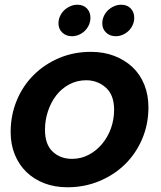

<svg xmlns="http://www.w3.org/2000/svg" viewBox="-20 -782 678 811"><path d="M607 -329Q607 -257 580.5 -195Q554 -133 508 -88Q462 -43 399.5 -17Q337 9 265 9Q211 9 167 -8Q123 -25 91.5 -55.5Q60 -86 42.5 -129Q25 -172 25 -224Q25 -295 50.5 -357Q76 -419 121.5 -464.5Q167 -510 229 -536.5Q291 -563 364 -563Q418 -563 462.5 -546Q507 -529 539.5 -498.5Q572 -468 589.5 -424.5Q607 -381 607 -329ZM170 -234Q170 -172 202.5 -141.5Q235 -111 284 -111Q323 -111 355.5 -128.5Q388 -146 412 -175Q436 -204 449 -241Q462 -278 462 -318Q462 -381 427 -412Q392 -443 344 -443Q305 -443 272.5 -425.5Q240 -408 217.5 -379Q195 -350 182.5 -312Q170 -274 170 -234ZM284 -629Q259 -629 243 -644.5Q227 -660 227 -683Q227 -699 233.5 -713.5Q240 -728 251 -738.5Q262 -749 276.5 -755.5Q291 -762 307 -762Q332 -762 347 -746.5Q362 -731 362 -707Q362 -691 355.5 -676.5Q349 -662 338 -651.5Q327 -641 313 -635Q299 -629 284 -629ZM469 -629Q444 -629 428 -644.5Q412 -660 412 -683Q412 -699 418.5 -713.5Q425 -728 436 -738.5Q447 -749 461.5 -755.5Q476 -762 492 -762Q517 -762 532 -746.5Q547 -731 547 -707Q547 -691 540.5 -676.5Q534 -662 523 -651.5Q512 -641 498 -635Q484 -629 469 -629Z"/></svg>

Font: SVN-Poppins SemiBold
Style: Italic
Weight: 600
Italic angle: -10°
Designer: Ninad Kale (Devanagari), Jonny Pinhorn (Latin)
Foundry: Indian Type Foundry
Version: Version 3.002 2017; ttfautohint (v1.8.3)